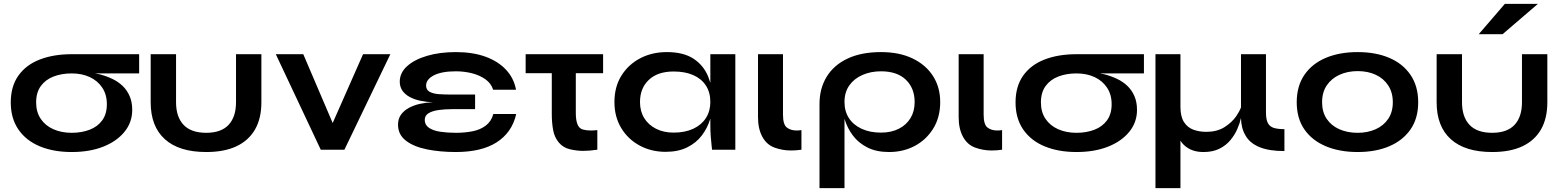

<svg xmlns="http://www.w3.org/2000/svg" viewBox="-20 -779 8131 999"><path d="M353 12Q259 12 187.5 -17.5Q116 -47 76 -105Q36 -163 36 -246Q36 -330 76 -386Q116 -442 187.5 -469.5Q259 -497 353 -497H704V-397H475Q488 -395 500 -392Q534 -383 564.5 -368.5Q595 -354 618 -332Q641 -310 654.5 -279Q668 -248 668 -207Q668 -143 628 -93.5Q588 -44 517.5 -16Q447 12 353 12ZM353 -88Q405 -88 446.5 -104Q488 -120 512 -153Q536 -186 536 -237Q536 -287 512 -323Q488 -359 447 -378Q406 -397 353 -397Q301 -397 259 -381Q217 -365 192.5 -331.5Q168 -298 168 -246Q168 -196 192 -160.5Q216 -125 258 -106.5Q300 -88 353 -88Z M1340 -247Q1340 -163 1307 -105.5Q1274 -48 1210.5 -18Q1147 12 1053 12Q912 12 838 -54.5Q764 -121 764 -247V-497H896V-247Q896 -171 935 -129.5Q974 -88 1053 -88Q1131 -88 1169.5 -129.5Q1208 -171 1208 -247V-497H1340Z M1649 0 1415 -497H1558L1711 -139L1869 -497H2011L1772 0Z M2352 12Q2269 12 2200.5 -2Q2132 -16 2091.5 -47.5Q2051 -79 2051 -130Q2051 -161 2066.5 -182.5Q2082 -204 2108 -218Q2134 -232 2166.5 -239Q2199 -246 2233 -247Q2199 -248 2168 -254.5Q2137 -261 2112.5 -274Q2088 -287 2074 -307Q2060 -327 2060 -354Q2060 -400 2098 -434.5Q2136 -469 2202 -488.5Q2268 -508 2352 -508Q2440 -508 2506 -484Q2572 -460 2613 -416Q2654 -372 2665 -312H2546Q2535 -346 2505 -367Q2475 -388 2435 -398Q2395 -408 2352 -408Q2278 -408 2237.5 -387Q2197 -366 2197 -334Q2197 -311 2216 -301Q2235 -291 2265 -289Q2295 -287 2329 -287H2452V-211H2329Q2294 -211 2262 -206.5Q2230 -202 2210 -190Q2190 -178 2190 -155Q2190 -129 2212 -114Q2234 -99 2271 -93.5Q2308 -88 2352 -88Q2399 -88 2439 -96Q2479 -104 2507.5 -125.5Q2536 -147 2547 -186H2666Q2655 -137 2629 -100Q2603 -63 2563.5 -38Q2524 -13 2471 -0.5Q2418 12 2352 12Z M3118 -497V-398H2976V-191Q2976 -153 2985 -131.5Q2994 -110 3013 -105Q3032 -100 3053 -100Q3068 -100 3088 -102V0Q3047 6 3014 6Q2982 6 2946.5 -2Q2911 -10 2888 -37Q2865 -64 2858 -102.5Q2851 -141 2851 -185V-398H2715V-497Z M3443 11Q3369 11 3308.5 -21.5Q3248 -54 3212.5 -112.5Q3177 -171 3177 -248Q3177 -327 3213 -385Q3249 -443 3310.5 -475.5Q3372 -508 3450 -508Q3536 -508 3588.5 -473.5Q3641 -439 3665 -380Q3671 -364 3676 -348V-497H3806V0H3685Q3685 -3 3682.5 -22.5Q3680 -42 3678 -70.5Q3676 -99 3676 -128V-162Q3675 -160 3675 -159Q3661 -113 3632 -74.5Q3603 -36 3556 -12.5Q3509 11 3443 11ZM3485 -89Q3544 -89 3587 -109Q3630 -129 3653 -165Q3676 -201 3676 -248Q3676 -299 3652.5 -334.5Q3629 -370 3586.5 -388.5Q3544 -407 3485 -407Q3402 -407 3356 -363.5Q3310 -320 3310 -248Q3310 -200 3332 -164.5Q3354 -129 3393.5 -109Q3433 -89 3485 -89Z M4150 0Q4121 4 4096 4Q4051 4 4010 -11Q3969 -26 3946.5 -67.5Q3924 -109 3924 -169V-497H4054V-182Q4054 -131 4074 -115.5Q4094 -100 4125 -100Q4136 -100 4150 -102Z M4606 12Q4540 12 4493.5 -11.5Q4447 -35 4418 -73.5Q4389 -112 4375 -158L4374 -161V200H4244V-238Q4244 -319 4281.5 -380Q4319 -441 4390.5 -474.5Q4462 -508 4564 -508Q4659 -508 4728 -475Q4797 -442 4834.5 -383.5Q4872 -325 4872 -248Q4872 -169 4836 -110.5Q4800 -52 4740 -20Q4680 12 4606 12ZM4564 -89Q4617 -89 4656.5 -109Q4696 -129 4717.5 -164.5Q4739 -200 4739 -248Q4739 -320 4693.5 -364Q4648 -408 4564 -408Q4511 -408 4467.5 -389Q4424 -370 4399 -334.5Q4374 -299 4374 -248Q4374 -200 4397 -164.5Q4420 -129 4463 -109Q4506 -89 4564 -89Z M5194 0Q5165 4 5140 4Q5095 4 5054 -11Q5013 -26 4990.5 -67.5Q4968 -109 4968 -169V-497H5098V-182Q5098 -131 5118 -115.5Q5138 -100 5169 -100Q5180 -100 5194 -102Z M5581 12Q5487 12 5415.5 -17.5Q5344 -47 5304 -105Q5264 -163 5264 -246Q5264 -330 5304 -386Q5344 -442 5415.5 -469.5Q5487 -497 5581 -497H5932V-397H5703Q5716 -395 5728 -392Q5762 -383 5792.5 -368.5Q5823 -354 5846 -332Q5869 -310 5882.5 -279Q5896 -248 5896 -207Q5896 -143 5856 -93.5Q5816 -44 5745.5 -16Q5675 12 5581 12ZM5581 -88Q5633 -88 5674.5 -104Q5716 -120 5740 -153Q5764 -186 5764 -237Q5764 -287 5740 -323Q5716 -359 5675 -378Q5634 -397 5581 -397Q5529 -397 5487 -381Q5445 -365 5420.5 -331.5Q5396 -298 5396 -246Q5396 -196 5420 -160.5Q5444 -125 5486 -106.5Q5528 -88 5581 -88Z M6663 7Q6582 7 6532 -14Q6482 -35 6460 -75Q6438 -112 6437 -165Q6431 -138 6418 -108Q6405 -78 6382.5 -50.5Q6360 -23 6325.5 -5.5Q6291 12 6242 12Q6190 12 6156 -12Q6136 -25 6122 -47V200H5992V-497H6122V-224Q6122 -173 6140 -144.5Q6158 -116 6188.5 -104.5Q6219 -93 6257 -93Q6311 -93 6349.5 -116.5Q6388 -140 6412 -174Q6428 -197 6437 -220V-497H6567V-194Q6567 -156 6577.5 -137.5Q6588 -119 6609.5 -113Q6631 -107 6663 -107Z M7044 12Q6950 12 6878.5 -18Q6807 -48 6767 -105.5Q6727 -163 6727 -247Q6727 -331 6767 -389.5Q6807 -448 6878.5 -478Q6950 -508 7044 -508Q7138 -508 7208.5 -478Q7279 -448 7319 -389.5Q7359 -331 7359 -247Q7359 -163 7319 -105.5Q7279 -48 7208.5 -18Q7138 12 7044 12ZM7044 -88Q7096 -88 7137.5 -106.5Q7179 -125 7203 -160.5Q7227 -196 7227 -247Q7227 -298 7203 -334.5Q7179 -371 7138 -390Q7097 -409 7044 -409Q6992 -409 6950 -390Q6908 -371 6883.5 -335Q6859 -299 6859 -247Q6859 -196 6883 -160.5Q6907 -125 6949 -106.5Q6991 -88 7044 -88Z M8031 -247Q8031 -163 7998 -105.5Q7965 -48 7901.5 -18Q7838 12 7744 12Q7603 12 7529 -54.5Q7455 -121 7455 -247V-497H7587V-247Q7587 -171 7626 -129.5Q7665 -88 7744 -88Q7822 -88 7860.5 -129.5Q7899 -171 7899 -247V-497H8031ZM7674 -601 7810 -759H7982L7798 -601Z"/></svg>

Font: Syne Modified
Style: Bold
Weight: 700
Designer: Lucas Descroix
Foundry: Bonjour Monde
Version: Version 2.200